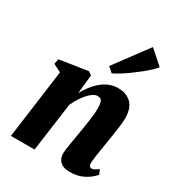

<svg xmlns="http://www.w3.org/2000/svg" viewBox="-203 -979 1019 1112"><g transform="rotate(30 306.0 -423.0)"><path d="M249 -410Q263.5 -437 282.5 -462Q301.5 -487 325 -507Q348.5 -527 376.2 -538.8Q404 -550.5 436 -550.5Q492.5 -550.5 525.2 -517.8Q558 -485 558 -416.5Q558 -397 554.2 -367.2Q550.5 -337.5 545.5 -305.8Q540.5 -274 536 -247Q532.5 -222 527.8 -194.2Q523 -166.5 519.5 -141Q516 -115.5 515 -98Q515 -80 521 -74.8Q527 -69.5 533.5 -69.5Q542 -69.5 552.2 -74.5Q562.5 -79.5 578 -91.5L591 -60.5Q583.5 -51 563.5 -34Q543.5 -17 511.5 -3.2Q479.5 10.5 435 10.5Q402 10.5 383 0Q364 -10.5 356 -27.5Q348 -44.5 348 -64.5Q348 -74.5 350.2 -91.8Q352.5 -109 356 -130.2Q359.5 -151.5 363.5 -174Q367.5 -196.5 370.5 -216.5Q374 -238 377.8 -261.5Q381.5 -285 384.8 -308.2Q388 -331.5 390 -352.8Q392 -374 391.5 -391Q391 -414.5 387.8 -427.5Q384.5 -440.5 376.8 -446Q369 -451.5 356 -451.5Q341 -451.5 324.8 -440.8Q308.5 -430 292.8 -411.8Q277 -393.5 262.8 -370.8Q248.5 -348 238 -324L193.5 0H35.5L97.5 -460.5L45 -487.5L51 -521.5L238.5 -550.5L262 -536ZM326 -635 490.5 -857 583 -775Q573.5 -762.5 554 -744Q534.5 -725.5 508.5 -704.8Q482.5 -684 455 -664.2Q427.5 -644.5 402.5 -629Q377.5 -613.5 359.5 -605.5Z"/></g></svg>

Font: Merriweather 60pt Black
Style: Italic
Weight: 900
Italic angle: -7.8°
Version: Version 2.101